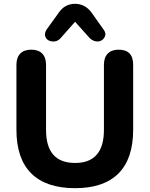

<svg xmlns="http://www.w3.org/2000/svg" viewBox="-20 -974 783 1005"><path d="M373 -860 296 -773Q278 -754 253 -757Q228 -760 219 -778Q210 -796 223 -818L287 -907Q319 -954 373 -954Q426 -954 460 -907L523 -818Q538 -798 527 -778.5Q516 -759 494 -757Q472 -755 451 -773ZM373 11Q222 11 144 -66Q66 -143 66 -295V-635Q66 -673 86 -693.5Q106 -714 144 -714Q181 -714 201 -693.5Q221 -673 221 -635V-294Q221 -121 373 -121Q524 -121 524 -294V-635Q524 -673 544 -693.5Q564 -714 601 -714Q677 -714 677 -635V-295Q677 -143 600 -66Q523 11 373 11Z"/></svg>

Font: Nunito ExtraBold
Style: Regular
Weight: 800
Designer: Vernon Adams
Foundry: Vernon Adams
Version: Version 3.602